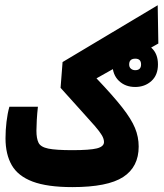

<svg xmlns="http://www.w3.org/2000/svg" viewBox="-20 -725 638 749"><path d="M262.2 4.9Q164.6 4.9 107.4 -16.6Q50.3 -38.1 25.9 -80.6Q1.5 -123 1.5 -185.5Q1.5 -217.3 5.4 -250Q9.3 -282.7 16.6 -308.6H127.9Q125 -283.2 123.5 -256.8Q122.1 -230.5 122.1 -215.3Q122.1 -184.6 130.4 -168Q138.7 -151.4 168.5 -145.3Q198.2 -139.2 262.2 -139.2Q330.6 -139.2 358.2 -146.2Q385.7 -153.3 385.7 -170.9Q385.7 -183.1 377.4 -197.3Q369.1 -211.4 350.1 -233.4Q331.1 -255.4 298.3 -291.3Q265.6 -327.1 216.3 -382.3L224.1 -482.9L595.2 -704.6L597.7 -555.2L356.4 -419.4Q420.9 -351.6 456.5 -306.2Q492.2 -260.7 506.6 -225.8Q521 -190.9 521 -153.3Q521 -73.7 460.4 -34.4Q399.9 4.9 262.2 4.9ZM507.3 -385.7Q468.8 -385.7 443.8 -409.7Q418.9 -433.6 418.9 -473.6Q418.9 -513.7 444.6 -537.6Q470.2 -561.5 507.3 -561.5Q544.9 -561.5 570.6 -538.6Q596.2 -515.6 596.2 -473.6Q596.2 -432.1 570.6 -408.9Q544.9 -385.7 507.3 -385.7ZM507.3 -451.2Q530.3 -451.2 530.3 -473.6Q530.3 -496.1 507.8 -496.1Q483.9 -496.1 483.9 -473.6Q483.9 -462.4 491 -456.8Q498 -451.2 507.3 -451.2Z"/></svg>

Font: Cascadia Mono PL
Style: Bold
Weight: 700
Monospace: yes
Designer: Aaron Bell
Foundry: Saja Typeworks
Version: Version 2404.023; ttfautohint (v1.8.4)